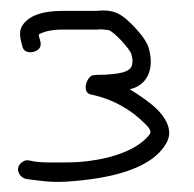

<svg xmlns="http://www.w3.org/2000/svg" viewBox="-20 -665 373 370"><path d="M21 -612C16 -601 20 -587 23 -576C26 -560 48 -562 56 -572C61 -579 57 -588 55 -595V-599C67 -605 81 -608 101 -608H167C174 -609 182 -608 189 -607C199 -605 230 -571 233 -561C235 -554 236 -548 235 -544C235 -523 202 -523 183 -521C174 -521 166 -521 160 -520C149 -520 136 -489 154 -483C196 -475 232 -454 258 -428C263 -423 273 -414 269 -407C242 -370 172 -352 107 -352C81 -352 64 -351 45 -354L35 -356C30 -357 26 -355 22 -352C8 -342 16 -323 31 -320C56 -317 76 -313 108 -315C186 -320 272 -337 301 -390C315 -415 297 -440 283 -454C269 -468 248 -482 230 -493C263 -500 278 -531 267 -571C264 -583 254 -597 239 -613C216 -637 201 -648 166 -644H101C64 -644 33 -636 21 -612Z"/></svg>

Font: Stray Cat
Style: UltCn
Weight: 400
Version: Version 1.0